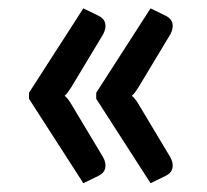

<svg xmlns="http://www.w3.org/2000/svg" viewBox="-20 -490 483 447"><path d="M220 -124Q227.5 -110.5 225 -98.8Q222.5 -87 209 -80.5L174 -63.5L47.5 -260V-274L174 -470.5L209 -453.5Q222.5 -447 225 -435.5Q227.5 -424 220 -410L146 -287Q142 -280.5 138.2 -275.5Q134.5 -270.5 130.5 -267Q138.5 -260.5 146 -247.5ZM376.5 -124Q384 -110.5 381.5 -98.8Q379 -87 365.5 -80.5L330.5 -63.5L204 -260V-274L330.5 -470.5L365.5 -453.5Q379 -447 381.5 -435.5Q384 -424 376.5 -410L302.5 -287Q298.5 -280.5 294.8 -275.5Q291 -270.5 287 -267Q295 -260.5 302.5 -247.5Z"/></svg>

Font: Lato SemiBold
Style: Regular
Weight: 600
Designer: Lukasz Dziedzic with Adam Twardoch and Botio Nikoltchev
Foundry: tyPoland Lukasz Dziedzic
Version: Version 2.015; 2015-08-06; http://www.latofonts.com/